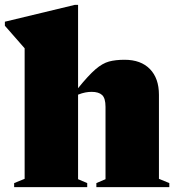

<svg xmlns="http://www.w3.org/2000/svg" viewBox="-39 -767 729 787"><path d="M318.5 0H19V-16.5L62 -34V-569L-19 -661.5V-678L267.5 -747H281V-405.5Q323.5 -458 352.2 -482.8Q381 -507.5 407.8 -514.8Q434.5 -522 471.5 -522Q538.5 -522 575.5 -484Q612.5 -446 612.5 -378.5V-34L655 -16.5V0H356V-16.5L393.5 -32.5V-329Q393.5 -364.5 379.5 -377.5Q365.5 -390.5 336.5 -390.5Q324 -390.5 310.8 -388Q297.5 -385.5 281 -379V-32.5L318.5 -16.5Z"/></svg>

Font: Newsreader 72pt ExtraBold
Style: Regular
Weight: 800
Designer: Hugues Gentile
Foundry: Production Type
Version: Version 1.003; ttfautohint (v1.8.3)